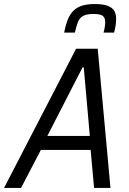

<svg xmlns="http://www.w3.org/2000/svg" viewBox="-47 -929 639 949"><path d="M-27 0 329 -688H436L499 0H418L401 -188H155L57 0ZM187 -257H397L367 -596H361ZM270 -768Q276 -799 285 -824.5Q294 -850 309.5 -869Q325 -888 351.5 -898.5Q378 -909 421 -909Q463 -909 486 -900Q509 -891 518 -875Q527 -859 527 -836Q527 -821 524.5 -804Q522 -787 517 -768H465Q469 -783 471 -796Q473 -809 473 -820Q473 -840 461.5 -850Q450 -860 415 -860Q380 -860 362.5 -849.5Q345 -839 337.5 -818.5Q330 -798 323 -768Z"/></svg>

Font: Saira SemiCondensed
Style: Italic
Weight: 400
Width: 4
Italic angle: -12°
Designer: Hector Gatti with collaboration of the Omnibus-Type team
Foundry: Omnibus-Type
Version: Version 1.101